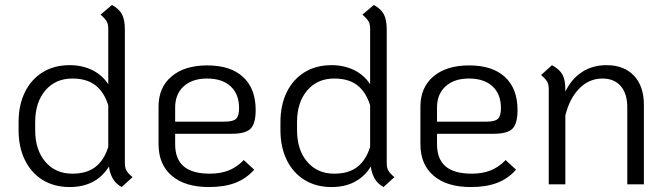

<svg xmlns="http://www.w3.org/2000/svg" viewBox="-20 -744 2694 775"><path d="M515 -29 471 11Q446 -3 434 -25.5Q422 -48 420 -72Q368 11 261 11Q199 11 152.5 -17.5Q106 -46 80.5 -98Q55 -150 55 -219V-251Q55 -320 80.5 -372Q106 -424 152.5 -452.5Q199 -481 261 -481Q312 -481 352.5 -461Q393 -441 417 -404V-628Q417 -646 411 -657Q405 -668 386 -685L432 -724Q461 -708 472.5 -686Q484 -664 484 -626V-85Q484 -67 490.5 -55.5Q497 -44 515 -29ZM417 -319Q400 -373 365 -400Q330 -427 272 -427Q204 -427 163 -379Q122 -331 122 -251V-219Q122 -139 163 -91Q204 -43 272 -43Q330 -43 365 -70Q400 -97 417 -151Z M964 -98 1006 -59Q974 -23 930 -6Q886 11 823 11Q727 11 673.5 -34.5Q620 -80 620 -162V-314Q620 -391 672.5 -435.5Q725 -480 817 -480Q911 -480 961.5 -433Q1012 -386 1012 -300Q1012 -245 991.5 -224.5Q971 -204 915 -204H687V-162Q687 -102 721.5 -72.5Q756 -43 827 -43Q870 -43 903 -56Q936 -69 964 -98ZM687 -310V-253H887Q921 -253 933 -264.5Q945 -276 945 -308Q945 -364 911 -395.5Q877 -427 816 -427Q756 -427 721.5 -395.5Q687 -364 687 -310Z M1572 -29 1528 11Q1503 -3 1491 -25.5Q1479 -48 1477 -72Q1425 11 1318 11Q1256 11 1209.5 -17.5Q1163 -46 1137.5 -98Q1112 -150 1112 -219V-251Q1112 -320 1137.5 -372Q1163 -424 1209.5 -452.5Q1256 -481 1318 -481Q1369 -481 1409.5 -461Q1450 -441 1474 -404V-628Q1474 -646 1468 -657Q1462 -668 1443 -685L1489 -724Q1518 -708 1529.5 -686Q1541 -664 1541 -626V-85Q1541 -67 1547.5 -55.5Q1554 -44 1572 -29ZM1474 -319Q1457 -373 1422 -400Q1387 -427 1329 -427Q1261 -427 1220 -379Q1179 -331 1179 -251V-219Q1179 -139 1220 -91Q1261 -43 1329 -43Q1387 -43 1422 -70Q1457 -97 1474 -151Z M2021 -98 2063 -59Q2031 -23 1987 -6Q1943 11 1880 11Q1784 11 1730.5 -34.5Q1677 -80 1677 -162V-314Q1677 -391 1729.5 -435.5Q1782 -480 1874 -480Q1968 -480 2018.5 -433Q2069 -386 2069 -300Q2069 -245 2048.5 -224.5Q2028 -204 1972 -204H1744V-162Q1744 -102 1778.5 -72.5Q1813 -43 1884 -43Q1927 -43 1960 -56Q1993 -69 2021 -98ZM1744 -310V-253H1944Q1978 -253 1990 -264.5Q2002 -276 2002 -308Q2002 -364 1968 -395.5Q1934 -427 1873 -427Q1813 -427 1778.5 -395.5Q1744 -364 1744 -310Z M2579 -321V0H2512V-311Q2512 -366 2485.5 -396.5Q2459 -427 2412 -427Q2358 -427 2318.5 -387Q2279 -347 2262 -278V0H2195V-385Q2195 -403 2188.5 -414.5Q2182 -426 2164 -441L2208 -481Q2239 -464 2250.5 -442.5Q2262 -421 2262 -383V-374Q2287 -426 2329.5 -453.5Q2372 -481 2428 -481Q2499 -481 2539 -438.5Q2579 -396 2579 -321Z"/></svg>

Font: KoHo
Style: Regular
Weight: 400
Version: Version 1.000; ttfautohint (v1.6)